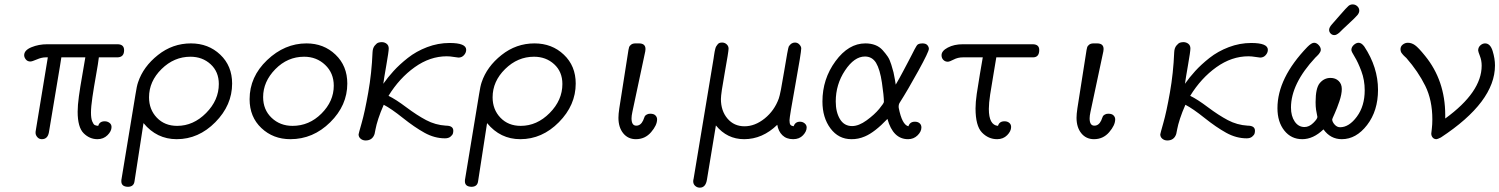

<svg xmlns="http://www.w3.org/2000/svg" viewBox="-20 -634 6872 880"><path d="M90.8 -380.9Q90.8 -403.8 124 -417.5Q157.2 -431.2 196.8 -431.2H518.1Q548.8 -431.2 548.8 -403.8Q548.8 -370.6 516.1 -371.1H433.1Q430.2 -345.2 420.2 -289.6Q410.2 -233.9 403.6 -189Q397 -144 397 -117.9Q397 -91.8 402.6 -77.9Q408.2 -64 414.1 -61Q419.9 -58.1 430.2 -57.1Q436 -78.1 460 -78.1Q472.2 -78.1 481.7 -71Q491.2 -64 491.2 -51.8Q491.2 -32.7 472.7 -14.4Q454.1 3.9 426.8 3.9Q390.6 3.9 363.3 -23.4Q335.9 -50.8 335.9 -122.1Q335.9 -150.9 341.6 -192.4Q347.2 -233.9 357.2 -289.6Q367.2 -345.2 371.1 -371.1H261.2L254.9 -331.1L204.1 -26.9Q198.2 3.9 171.9 3.9Q159.7 3.9 151.9 -4.6Q144 -13.2 143.1 -22.9Q142.1 -26.9 145 -42L199.2 -371.1H189Q170.9 -371.1 148.9 -361.6Q127 -352.1 119.1 -352.1Q106 -352.1 98.4 -361.6Q90.8 -371.1 90.8 -380.9Z M536.1 196.8Q536.1 189 537.1 186L601.1 -202.1Q606.9 -240.2 612.8 -256.8Q636.7 -328.6 703.9 -381.8Q771 -435.1 855 -435.1Q935.1 -435.1 989.5 -383.5Q1043.9 -332 1043.9 -251Q1043.9 -151.9 967 -74Q890.1 3.9 790 3.9Q698.2 3.9 637.7 -69.8L596.7 195.8Q593.8 221.7 566.9 222.2Q536.1 221.7 536.1 196.8ZM663.1 -188Q663.1 -131.8 699 -94.5Q734.9 -57.1 792 -57.1Q866.2 -57.1 924.6 -116Q982.9 -174.8 982.9 -249Q982.9 -305.2 945.3 -339.6Q907.7 -374 853 -374Q777.8 -374 720.5 -317.6Q663.1 -261.2 663.1 -188Z M1124 -179.2Q1124 -282.2 1204.3 -358.6Q1284.7 -435.1 1384.8 -435.1Q1463.9 -435.1 1517.8 -383.5Q1571.8 -332 1571.8 -251Q1571.8 -150.9 1493.4 -73.5Q1415 3.9 1311 3.9Q1231.9 3.9 1178 -47.1Q1124 -98.1 1124 -179.2ZM1186 -189Q1186 -130.9 1224.9 -94Q1263.7 -57.1 1320.8 -57.1Q1397 -57.1 1453.4 -113.5Q1509.8 -169.9 1509.8 -241.2Q1509.8 -299.3 1470.2 -336.7Q1430.7 -374 1374 -374Q1297.9 -374 1241.9 -316.9Q1186 -259.8 1186 -189Z M1623.5 -18.1Q1623.5 -21 1637.7 -70.6Q1651.9 -120.1 1667.7 -209.5Q1683.6 -298.8 1687.5 -395Q1688.5 -414.1 1697.5 -425Q1706.5 -436 1714.1 -438.5Q1721.7 -440.9 1729.5 -440.9Q1742.7 -440.9 1752.2 -433.3Q1761.7 -425.8 1761.7 -411.9Q1761.7 -397.9 1750.7 -335.4Q1739.7 -272.9 1736.8 -250Q1756.8 -278.8 1783.7 -308.3Q1810.5 -337.9 1849.1 -368.4Q1887.7 -398.9 1937.7 -418Q1987.8 -437 2040.5 -437Q2116.7 -437 2116.7 -405.8Q2116.7 -392.6 2106.7 -381.3Q2096.7 -370.1 2081.5 -370.1Q2077.6 -370.1 2060.1 -373Q2042.5 -376 2027.8 -376Q1950.7 -376 1880.6 -325.9Q1810.5 -275.9 1760.7 -194.8Q1793.9 -178.7 1842.3 -142.3Q1890.6 -106 1933.1 -83.5Q1975.6 -61 2023.9 -58.1Q2058.1 -58.1 2057.6 -34.2Q2057.6 -28.3 2055.7 -21.7Q2053.7 -15.1 2044.7 -7.6Q2035.6 0 2019.5 0Q1971.7 0 1925.8 -25.4Q1879.9 -50.8 1826.4 -93.5Q1772.9 -136.2 1738.8 -153.8Q1723.6 -119.6 1714.1 -90.3Q1704.6 -61 1701.2 -42Q1697.8 -22.9 1696.8 -20Q1687 9.8 1655.8 9.8Q1642.6 9.8 1633.1 2Q1623.5 -5.9 1623.5 -18.1Z M2110.8 196.8Q2110.8 189 2111.8 186L2175.8 -202.1Q2181.6 -240.2 2187.5 -256.8Q2211.4 -328.6 2278.6 -381.8Q2345.7 -435.1 2429.7 -435.1Q2509.8 -435.1 2564.2 -383.5Q2618.7 -332 2618.7 -251Q2618.7 -151.9 2541.7 -74Q2464.8 3.9 2364.7 3.9Q2272.9 3.9 2212.4 -69.8L2171.4 195.8Q2168.5 221.7 2141.6 222.2Q2110.8 221.7 2110.8 196.8ZM2237.8 -188Q2237.8 -131.8 2273.7 -94.5Q2309.6 -57.1 2366.7 -57.1Q2440.9 -57.1 2499.3 -116Q2557.6 -174.8 2557.6 -249Q2557.6 -305.2 2520 -339.6Q2482.4 -374 2427.7 -374Q2352.5 -374 2295.2 -317.6Q2237.8 -261.2 2237.8 -188Z M2814.5 -94.2Q2814.5 -111.3 2818.4 -137.2L2860.4 -404.8Q2862.3 -413.6 2863.5 -418.2Q2864.7 -422.9 2872.1 -429Q2879.4 -435.1 2892.6 -435.1H2908.7Q2938.5 -435.1 2938.5 -409.2Q2938.5 -403.3 2937.5 -398.9L2878.4 -121.1Q2874.5 -103 2874.5 -91.8Q2874.5 -57.6 2896.5 -58.1Q2916.5 -58.1 2927.7 -82Q2928.7 -84 2931.2 -91.1Q2933.6 -98.1 2935.5 -101.6Q2937.5 -105 2944.1 -108.9Q2950.7 -112.8 2959.5 -112.8H2960.4Q2976.6 -112.8 2984.1 -105Q2991.7 -97.2 2991.7 -86.9Q2991.7 -60.1 2964.1 -28.1Q2936.5 3.9 2894.5 3.9Q2858.4 3.9 2836.4 -23.2Q2814.5 -50.3 2814.5 -94.2Z M3157.2 196.8Q3157.2 191.9 3159.2 184.1L3250.5 -365.2Q3251.5 -371.1 3252.9 -381.6Q3254.4 -392.1 3255.4 -397Q3256.3 -401.9 3258.3 -409.9Q3260.3 -418 3262.9 -421.9Q3265.6 -425.8 3269 -430.4Q3272.5 -435.1 3277.3 -437Q3282.2 -439 3289.6 -439Q3301.8 -439 3310.5 -430.9Q3319.3 -422.9 3319.3 -411.1Q3319.3 -397.9 3301.8 -301Q3284.2 -204.1 3284.2 -180.2Q3284.2 -126 3314.2 -90.6Q3344.2 -55.2 3392.3 -55.2Q3440.4 -55.2 3484.9 -91.1Q3529.3 -127 3549.3 -182.1Q3557.1 -203.1 3574.2 -308.1Q3591.3 -413.1 3595.2 -420.9Q3606.4 -439 3623.5 -439Q3635.7 -439 3644 -429.9Q3652.3 -420.9 3652.3 -412.1Q3652.3 -394 3625.5 -246.1Q3598.6 -98.1 3598.6 -83Q3598.6 -67.9 3602.5 -62.5Q3606.4 -57.1 3617.2 -55.2Q3625 -76.2 3646.5 -76.2Q3658.7 -76.2 3668 -68.6Q3677.2 -61 3677.2 -49.8Q3677.2 -31.7 3660.4 -13.9Q3643.6 3.9 3615.2 3.9Q3584.5 3.9 3565.9 -14.2Q3547.4 -32.2 3542.5 -62Q3474.6 3.9 3390.6 3.9Q3312.5 3.9 3261.2 -59.1L3220.2 189Q3214.4 226.1 3187.5 226.1Q3175.3 226.1 3166.3 218Q3157.2 210 3157.2 196.8Z M3749.5 -168.9Q3749.5 -272 3809.3 -353.5Q3869.1 -435.1 3946.3 -435.1Q3971.2 -435.1 3991.2 -427.5Q4011.2 -419.9 4025.4 -404.1Q4039.6 -388.2 4048.8 -374.5Q4058.1 -360.8 4065.2 -337.4Q4072.3 -314 4075.2 -302.5Q4078.1 -291 4081.8 -269Q4085.4 -247.1 4085.4 -246.1Q4103.5 -276.9 4118.4 -305.4Q4133.3 -334 4142.8 -351.6Q4152.3 -369.1 4159.9 -384.5Q4167.5 -399.9 4171.9 -408Q4176.3 -416 4180.2 -422.6Q4184.1 -429.2 4188.2 -431.2Q4192.4 -433.1 4196.3 -434.1Q4200.2 -435.1 4207.5 -435.1Q4223.6 -435.1 4230.5 -427Q4237.3 -418.9 4237.3 -410.2Q4237.3 -397 4189.2 -309.6Q4141.1 -222.2 4103.5 -163.1Q4097.7 -154.3 4099.1 -140.1Q4114.3 -62 4143.6 -55.2Q4150.4 -76.2 4173.3 -76.2Q4186.5 -76.2 4194.8 -69.1Q4203.1 -62 4203.1 -49.8Q4203.1 -30.8 4185.3 -13.4Q4167.5 3.9 4142.1 3.9Q4073.2 3.9 4047.4 -88.9Q3989.3 -27.8 3944.3 -8.8Q3913.6 4.4 3882.3 3.9Q3823.2 3.9 3786.4 -45.4Q3749.5 -94.7 3749.5 -168.9ZM3810.5 -168.9Q3810.5 -120.1 3829.8 -88.1Q3849.1 -56.2 3885.3 -56.2Q3916 -56.2 3952.1 -82.5Q3988.3 -108.9 4009.8 -135Q4031.2 -161.1 4031.2 -167Q4031.2 -193.8 4022.2 -254.9Q4013.2 -315.9 3995.1 -346.2Q3977.1 -375 3944.3 -375Q3895.5 -375 3853 -311Q3810.5 -247.1 3810.5 -168.9Z M4295.4 -380.9Q4295.4 -400.9 4324.2 -416Q4353 -431.2 4393.1 -431.2H4712.4Q4743.2 -431.2 4743.2 -404.8Q4743.2 -370.6 4713.4 -371.1H4546.4Q4542.5 -345.2 4533.4 -293.2Q4524.4 -241.2 4518.3 -201.2Q4512.2 -161.1 4512.2 -134.8Q4512.2 -60.5 4554.2 -57.1Q4560.1 -78.1 4584 -78.1Q4597.2 -78.1 4605.7 -71Q4614.3 -64 4614.3 -51.8Q4614.3 -32.7 4596.2 -14.4Q4578.1 3.9 4550.3 3.9Q4510.3 3.9 4480.7 -26.6Q4451.2 -57.1 4451.2 -137.2Q4451.2 -165 4456.8 -204.1Q4462.4 -243.2 4471.2 -294.2Q4480 -345.2 4484.4 -371.1H4393.1Q4370.1 -371.1 4351.1 -361.1Q4332 -351.1 4324.2 -351.1Q4312 -351.1 4303.7 -359.4Q4295.4 -367.7 4295.4 -380.9Z M4914.1 -94.2Q4914.1 -111.3 4918 -137.2L4960 -404.8Q4961.9 -413.6 4963.1 -418.2Q4964.4 -422.9 4971.7 -429Q4979 -435.1 4992.2 -435.1H5008.3Q5038.1 -435.1 5038.1 -409.2Q5038.1 -403.3 5037.1 -398.9L4978 -121.1Q4974.1 -103 4974.1 -91.8Q4974.1 -57.6 4996.1 -58.1Q5016.1 -58.1 5027.3 -82Q5028.3 -84 5030.8 -91.1Q5033.2 -98.1 5035.2 -101.6Q5037.1 -105 5043.7 -108.9Q5050.3 -112.8 5059.1 -112.8H5060.1Q5076.2 -112.8 5083.7 -105Q5091.3 -97.2 5091.3 -86.9Q5091.3 -60.1 5063.7 -28.1Q5036.1 3.9 4994.1 3.9Q4958 3.9 4936 -23.2Q4914.1 -50.3 4914.1 -94.2Z M5297.9 -18.1Q5297.9 -21 5312 -70.6Q5326.2 -120.1 5342 -209.5Q5357.9 -298.8 5361.8 -395Q5362.8 -414.1 5371.8 -425Q5380.9 -436 5388.4 -438.5Q5396 -440.9 5403.8 -440.9Q5417 -440.9 5426.5 -433.3Q5436 -425.8 5436 -411.9Q5436 -397.9 5425 -335.4Q5414.1 -272.9 5411.1 -250Q5431.2 -278.8 5458 -308.3Q5484.9 -337.9 5523.4 -368.4Q5562 -398.9 5612.1 -418Q5662.1 -437 5714.8 -437Q5791 -437 5791 -405.8Q5791 -392.6 5781 -381.3Q5771 -370.1 5755.9 -370.1Q5752 -370.1 5734.4 -373Q5716.8 -376 5702.1 -376Q5625 -376 5554.9 -325.9Q5484.9 -275.9 5435.1 -194.8Q5468.3 -178.7 5516.6 -142.3Q5564.9 -106 5607.4 -83.5Q5649.9 -61 5698.2 -58.1Q5732.4 -58.1 5731.9 -34.2Q5731.9 -28.3 5730 -21.7Q5728 -15.1 5719 -7.6Q5710 0 5693.8 0Q5646 0 5600.1 -25.4Q5554.2 -50.8 5500.7 -93.5Q5447.3 -136.2 5413.1 -153.8Q5397.9 -119.6 5388.4 -90.3Q5378.9 -61 5375.5 -42Q5372.1 -22.9 5371.1 -20Q5361.3 9.8 5330.1 9.8Q5316.9 9.8 5307.4 2Q5297.9 -5.9 5297.9 -18.1Z M5835 -138.2Q5835 -276.4 5972.2 -418.9Q5991.2 -438 6002.9 -438Q6014.2 -438 6023.9 -427.5Q6033.7 -417 6033.7 -405.8Q6033.7 -400.9 6030.8 -395.5Q6027.8 -390.1 6024.9 -386.5Q6022 -382.8 6016.4 -377.4Q6010.7 -372.1 6008.8 -370.1Q5897 -250 5897 -141.1Q5897 -102.1 5914.1 -76.9Q5931.2 -51.8 5959 -51.8Q5980 -51.8 5999 -70.3Q6018.1 -88.9 6018.1 -98.1Q6018.1 -101.1 6016.1 -108.6Q6014.2 -116.2 6012 -130.6Q6009.8 -145 6009.8 -166Q6009.8 -230 6028.8 -252.9Q6048.8 -276.9 6078.1 -276.9Q6101.1 -276.9 6115.5 -262.9Q6129.9 -249 6129.9 -226.1Q6129.9 -202.1 6118.9 -169.7Q6107.9 -137.2 6096.9 -113Q6085.9 -88.9 6085.9 -86.9Q6085.9 -75.7 6096.9 -63.2Q6107.9 -50.8 6122.1 -50.8Q6163.1 -50.8 6199 -99.4Q6234.9 -147.9 6234.9 -220.2Q6234.9 -267.1 6219.5 -308.1Q6204.1 -349.1 6189 -373.5Q6173.8 -397.9 6173.8 -404.8Q6173.8 -418 6184.8 -428Q6195.8 -438 6207 -438Q6220.2 -438 6232.9 -420.9Q6295.9 -325.7 6295.9 -222.2Q6295.9 -126 6245.8 -61Q6195.8 3.9 6129.9 3.9Q6078.1 3.9 6045.9 -41Q5999 3.9 5948.7 3.9Q5897.9 3.9 5866.5 -35.6Q5835 -75.2 5835 -138.2ZM6071.8 -497.1Q6071.8 -508.3 6085 -522.9Q6099.1 -539.1 6120.1 -563Q6152.3 -600.1 6160.6 -606.9Q6168.9 -613.8 6179.7 -613.8Q6191.9 -613.8 6200.9 -605.5Q6210 -597.2 6210 -585Q6210 -575.2 6201.4 -564.7Q6192.9 -554.2 6155.8 -520Q6132.8 -499 6119.1 -484.9Q6105 -472.7 6095.7 -473.1Q6085.9 -473.1 6078.9 -480.2Q6071.8 -487.3 6071.8 -497.1Z M6398.9 -408.2Q6398.9 -421.4 6409.4 -429.7Q6419.9 -438 6432.6 -438Q6449.7 -438 6465.3 -427Q6481 -416 6511.7 -377.9Q6603.5 -265.1 6604 -107.9V-90.8Q6771 -211.9 6771 -333Q6771 -356.9 6762.9 -377.4Q6754.9 -397.9 6754.9 -402.8Q6754.9 -417 6764.9 -426Q6774.9 -435.1 6786.6 -435.1Q6810.5 -435.1 6821.3 -400.1Q6832 -365.2 6832 -334Q6832 -167 6584 -3.9Q6567.9 3.9 6564 3.9Q6552.7 3.9 6546.4 -3.7Q6540 -11.2 6540 -22Q6540 -23.9 6542.5 -43.5Q6544.9 -63 6544.9 -86.9Q6544.9 -174.8 6512.5 -240.5Q6480 -306.2 6425.8 -368.2Q6423.8 -370.1 6418.9 -374.5Q6414.1 -378.9 6412.4 -380.9Q6410.6 -382.8 6407.2 -387Q6403.8 -391.1 6402.3 -393.6Q6400.9 -396 6399.9 -400.1Q6398.9 -404.3 6398.9 -408.2Z"/></svg>

Font: CMU Typewriter Text
Style: LightOblique
Weight: 200
Italic angle: -9.46001°
Version: Version 0.7.0